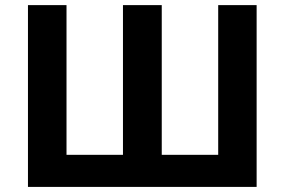

<svg xmlns="http://www.w3.org/2000/svg" viewBox="-20 -734 1118 754"><path d="M987.8 0H89.8V-713.9H241.2V-126H462.9V-713.9H615.2V-126H836.9V-713.9H987.8Z"/></svg>

Font: Wonky
Style: Regular
Weight: 400
Designer: Monotype Design Team
Foundry: Monotype Imaging Inc.
Version: Version 3.000